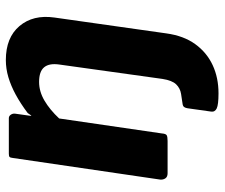

<svg xmlns="http://www.w3.org/2000/svg" viewBox="-74 -506 750 641"><g transform="rotate(-90 300.5 -185.0)"><path d="M421 -540Q496 -540 534.5 -494.5Q573 -449 563 -378L510 -4Q502 54 474 92.5Q446 131 404 150.5Q362 170 310 170Q272 170 259.5 164Q247 158 249 145L260 67Q261 60 264 55.5Q267 51 275 50L308 45Q327 42 340 28.5Q353 15 358 -17L406 -361Q411 -395 397 -412Q383 -429 348 -429Q316 -429 285.5 -411Q255 -393 226 -362L176 -19Q175 -6 170 -3Q165 0 151 0H43Q31 0 26 -7.5Q21 -15 22 -25L94 -516Q95 -525 97.5 -527.5Q100 -530 108 -530H227Q234 -530 238.5 -523.5Q243 -517 242 -509L235 -459Q234 -453 236.5 -456Q239 -459 244 -467Q276 -491 305.5 -507Q335 -523 363.5 -531.5Q392 -540 421 -540Z"/></g></svg>

Font: Libre Franklin Thin
Style: Bold Italic
Weight: 700
Italic angle: -8°
Version: Version 3.000